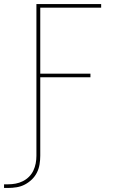

<svg xmlns="http://www.w3.org/2000/svg" viewBox="-72 -755 592 949"><path d="M-52 174V156H-32Q-13 156 5.5 152.5Q24 149 41 140.5Q58 132 71.5 118.5Q85 105 93 88Q101 71 104.5 52.5Q108 34 108 15V-735H428V-717H127V-391H375V-373H127V15Q127 36 123.5 57.5Q120 79 110.5 98Q101 117 85.5 132Q70 147 51 157Q32 167 10.5 170.5Q-11 174 -32 174Z"/></svg>

Font: Iosevka SS04 Thin
Style: Regular
Weight: 100
Monospace: yes
Designer: Belleve Invis
Foundry: Belleve Invis
Version: Version 19.0.0; ttfautohint (v1.8.4)